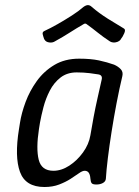

<svg xmlns="http://www.w3.org/2000/svg" viewBox="-20 -742 555 769"><path d="M158 7Q82 7 60 -53.5Q38 -114 56 -225L60 -250Q66 -289 82.5 -333.5Q99 -378 127.5 -417.5Q156 -457 198 -482Q240 -507 297 -507Q344 -507 376.5 -500Q409 -493 437 -483Q453 -476 463.5 -465Q474 -454 470 -437Q458 -387 447 -329.5Q436 -272 427 -215Q418 -158 412 -109Q406 -60 404 -26Q403 -15 392 -9Q381 -3 366 -3Q351 -3 347 -8.5Q343 -14 342 -27Q341 -42 335.5 -50Q330 -58 319 -58Q310 -58 296 -48Q282 -38 262.5 -25.5Q243 -13 217 -3Q191 7 158 7ZM194 -58Q226 -58 257.5 -78.5Q289 -99 312.5 -131.5Q336 -164 342 -200Q348 -236 355 -273.5Q362 -311 370.5 -348.5Q379 -386 387 -422Q392 -441 374 -444Q363 -446 339 -449Q315 -452 287 -452Q249 -452 222.5 -431.5Q196 -411 179.5 -379Q163 -347 154 -312.5Q145 -278 140 -250L136 -225Q124 -147 135 -102.5Q146 -58 194 -58ZM476 -628Q484 -624 478 -609.5Q472 -595 463 -584V-583Q458 -577 449.5 -574Q441 -571 432.5 -572Q424 -573 419 -577Q393 -594 372 -611Q351 -628 326 -646Q321 -649 316 -646Q285 -628 258.5 -611Q232 -594 201 -577Q191 -570 177 -572Q163 -574 158 -584L157 -585Q153 -596 151 -605Q149 -614 158 -618Q182 -629 211 -645.5Q240 -662 268 -680Q296 -698 314 -714Q325 -722 333 -721.5Q341 -721 348 -714Q377 -689 412 -667Q447 -645 476 -628Z"/></svg>

Font: Winky Sans Light
Style: Italic
Weight: 300
Italic angle: -8.97852°
Designer: Simon Atzbach
Foundry: typofactur
Version: Version 1.205